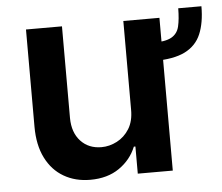

<svg xmlns="http://www.w3.org/2000/svg" viewBox="-46 -625 788 683"><g transform="rotate(-5 348.5 -283.5)"><path d="M614.3 -573.5H697.1Q697.1 -514.6 680.2 -474.6Q663.4 -434.7 622.9 -414.4Q582.4 -394.2 511 -394.2V-458.8Q558.6 -458.8 580.3 -471.1Q601.9 -483.3 608 -508.9Q614 -534.4 614.3 -573.5ZM415.8 -229.4V-545.5H544.7V0H419.7V-96.9H414.1Q395.6 -51.1 353.5 -22Q311.4 7.1 250 7.1Q196.4 7.1 155.4 -16.9Q114.3 -40.8 91.3 -86.8Q68.2 -132.8 68.2 -198.2V-545.5H196.7V-218Q197.1 -166.2 225.3 -135.7Q253.6 -105.1 299.7 -105.1Q328.1 -105.1 354.9 -119Q381.7 -132.8 399 -160.3Q416.2 -187.9 415.8 -229.4Z"/></g></svg>

Font: InterMG SemiBold
Style: Regular
Weight: 600
Designer: Rasmus Andersson
Foundry: rsms
Version: Version 3.019;December 26, 2023;FontCreator 15.0.0.2955 64-b